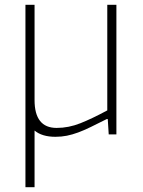

<svg xmlns="http://www.w3.org/2000/svg" viewBox="-20 -560 596 800"><path d="M86 -540H124V-143Q124 -27 216 -27Q266 -27 315 -46.5Q364 -66 427 -100V-540H465V0H433L429 -64H425Q387 -45 358.5 -31Q330 -17 305.5 -8Q281 1 258.5 5.5Q236 10 211 10Q155 10 124 -16V220H86Z"/></svg>

Font: Encode Sans Narrow
Style: Thin
Weight: 250
Designer: Pablo Impallari, Andres Torresi
Foundry: Pablo Impallari, Andres Torresi
Version: Version 1.000; ttfautohint (v1.00) -l 8 -r 50 -G 200 -x 14 -